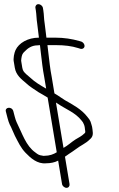

<svg xmlns="http://www.w3.org/2000/svg" viewBox="-20 -787 571 923"><path d="M158.8 -674C160.8 -658 162.6 -642.7 164.4 -628C165.6 -620.7 166.5 -613.3 167.1 -606C113.8 -606 70.2 -580.1 54.6 -546C49.1 -534.2 42 -506 46.9 -487C48.3 -478.3 49.8 -469.7 51.2 -461C57.2 -425.3 83.2 -406.2 104.4 -388C122.8 -370.5 144 -358.3 164.7 -344C176.5 -336.9 196.7 -326.2 209 -318L252.8 -55C237.5 -45.6 218.7 -38 193.7 -38C190.5 -37.3 186.7 -37.7 182.5 -39C167.9 -40.8 162.5 -44.2 150 -54C104.2 -86.3 87.3 -144.8 59.7 -200C52.9 -214.6 48.3 -237.7 43.9 -253C36.9 -277 1.5 -272.3 8.4 -250C13.5 -231.4 18.8 -205.4 26.5 -189C35.5 -173.2 43.3 -150.7 51.7 -134C68.6 -101.8 79.6 -76.7 102.8 -52.5C126.8 -27.5 159.3 2.3 201.7 -2C222.6 -2 243.6 -6.3 257.7 -14C258.3 -14 258.9 -14.3 259.5 -15L278.3 98C279.9 107.5 290.2 116 299.8 116C309.5 116 315.9 107.5 314.3 98L292.3 -34C292.9 -34.7 293.5 -35 294.2 -35L311.2 -47C323.4 -54.5 334.2 -62.5 346.2 -71C365.3 -86.2 393.9 -98.2 410.7 -116C424.9 -127.6 428.9 -138.9 424.7 -164C423.7 -174 422 -182 419.7 -188L415.4 -202C412.9 -208.7 407.6 -216.7 399.4 -226C371 -262.3 330.1 -283.9 291 -306C279 -314 267 -322 255 -330C251.3 -332.7 246.8 -335.3 241.7 -338C237.3 -364.3 232.9 -390.7 228.6 -417C220.7 -456.8 217.3 -494.1 212.9 -529L208.1 -570H251.1C289.2 -570 324.8 -565.7 355.4 -556C362.6 -553.7 371.3 -549.4 378.8 -553.5C393.3 -561.4 385.3 -581.4 371.2 -587L360.7 -590C326.4 -599.8 288.3 -606 245.1 -606H203.1C202.5 -613.3 201.7 -620.3 200.6 -627C198.8 -641.7 196.9 -657 194.9 -673C190.4 -700.1 192 -714.3 188.3 -737L186.3 -749C184.7 -758.5 174.4 -767 164.8 -767C155.1 -767 148.7 -758.5 150.3 -749L152.3 -737C155.5 -717.7 155.2 -695.1 158.8 -674ZM388.5 -165C390.8 -151.2 391.5 -149.6 384 -144C373.9 -133.6 357.2 -125.1 343.5 -117C322.5 -103.7 306.6 -87.6 285.3 -76L249 -294C252 -292 254.6 -290.3 256.9 -289C295.5 -262.2 342.6 -246 372.5 -207C377.5 -201 380.2 -197 380.5 -195C385.4 -185.3 387.3 -179.8 388.5 -165ZM176.6 -531C181.4 -493 184.6 -457.4 192.7 -416L201.9 -361C175.1 -376.4 148.2 -391.9 126.2 -413L106.4 -430C96.7 -439.4 89.9 -445.2 87.2 -461C85.7 -470.3 84.1 -479.7 82.6 -489C81.3 -492.3 81.4 -498 82.7 -506C85.2 -523.4 88.1 -530.2 99.1 -540C112.7 -554.5 132.6 -569 160.2 -569C164.1 -569.7 168.1 -570 172.1 -570C173.1 -563.7 175.4 -537.9 176.6 -531Z"/></svg>

Font: CiSf OpenHand
Style: OpObl
Weight: 400
Foundry: Cannot Into Space Fonts
Version: Version 0.7892